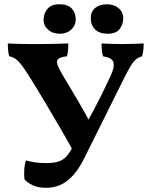

<svg xmlns="http://www.w3.org/2000/svg" viewBox="-20 -886 719 915"><path d="M200 9Q161.7 9 136.1 -3.2Q110.5 -15.4 97.4 -30.2Q93.9 -47.8 95.5 -75Q97 -102.2 103.7 -121.5Q121.2 -116.4 145.1 -112.5Q168.9 -108.7 200.1 -108.7Q240.9 -108.7 264.5 -118.2Q288.2 -127.8 304.7 -150.2Q321.3 -172.6 339.8 -210.5Q384.3 -282.3 424.9 -358.2Q465.5 -434.2 506.4 -522.7Q527.3 -567.9 520.5 -589.6Q513.6 -611.2 471 -617.7Q467.5 -629.8 465.7 -645.2Q463.9 -660.6 463.9 -679Q477.4 -678 494.5 -677.5Q511.7 -677 529.9 -676.5Q548.1 -676 564.1 -676Q588.1 -676 617.1 -677Q646.2 -678 664.5 -679Q665 -661.7 662.9 -646.5Q660.9 -631.3 657.4 -617.7Q638.4 -613.2 625.2 -600.6Q612 -588 599 -565.4Q586 -542.7 568.4 -507.5L386.2 -141.3Q359.3 -85.1 329.9 -52.2Q300.5 -19.2 268.6 -5.1Q236.7 9 200 9ZM334.1 -156.7Q297.8 -223.4 260.5 -286.9Q223.3 -350.3 190.5 -405.6Q157.8 -460.8 132.4 -501.1Q107 -542.8 89.2 -567.3Q71.4 -591.9 56.5 -603.5Q41.7 -615.2 23.7 -617.7Q20.2 -630.2 18.7 -646.2Q17.2 -662.1 17.2 -679Q28.7 -678 46.9 -677.5Q65.1 -677 86 -676.5Q107 -676 126.6 -676Q146.2 -676 160.1 -676Q184.1 -676 225.7 -676.7Q267.3 -677.5 305.7 -679Q305.7 -660.1 304 -644.7Q302.2 -629.2 299.2 -617.7Q270.8 -614.7 259.7 -606.6Q248.6 -598.6 252.8 -581.9Q257.1 -565.2 273.9 -536.1Q298.3 -494.9 316.3 -465Q334.2 -435.2 349.6 -409.1Q365.1 -382.9 381 -354.6Q396.9 -326.3 417.2 -288.2ZM493.4 -725.2Q453.5 -725.2 433 -745.9Q412.5 -766.6 412.5 -799.4Q412.5 -830.8 433.7 -848.2Q455 -865.6 489.4 -865.6Q523.3 -865.6 545.3 -846.9Q567.3 -828.2 567.3 -799.4Q567.3 -771.1 550.6 -748.2Q533.9 -725.2 493.4 -725.2ZM265.6 -725.2Q231.2 -725.2 209.4 -744.4Q187.7 -763.6 187.7 -791.4Q187.7 -820.1 205.6 -842.9Q223.6 -865.6 263.1 -865.6Q304 -865.6 322.5 -844.9Q340.9 -824.2 340.9 -793.4Q340.9 -764.6 319.5 -744.9Q298 -725.2 265.6 -725.2Z"/></svg>

Font: Vollkorn
Style: Regular
Weight: 400
Designer: Friedrich Althausen
Foundry: Friedrich Althausen
Version: Version 5.001